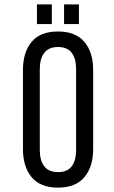

<svg xmlns="http://www.w3.org/2000/svg" viewBox="-20 -851 521 878"><path d="M217 -831H149V-741H217ZM341 -831H273V-741H341ZM245 -707C191 -707 150.8 -691.2 124.5 -659.5C98.2 -627.8 85 -585 85 -531V-169C85 -115.7 98.2 -73 124.5 -41C150.8 -9 191 7 245 7C299 7 339.3 -9 366 -41C392.7 -73 406 -115.7 406 -169V-531C406 -585 392.7 -627.8 366 -659.5C339.3 -691.2 299 -707 245 -707ZM245 -636C273.7 -636 294.7 -627.2 308 -609.5C321.3 -591.8 328 -567 328 -535V-165C328 -133 321.3 -108.2 308 -90.5C294.7 -72.8 273.7 -64 245 -64C217 -64 196.2 -72.8 182.5 -90.5C168.8 -108.2 162 -133 162 -165V-535C162 -567 168.8 -591.8 182.5 -609.5C196.2 -627.2 217 -636 245 -636Z"/></svg>

Font: Bebas Neue Regular two
Style: Regular2
Weight: 400
Designer: Ryoichi Tsunekawa & LGV (GE)
Foundry: Free Software Foundation, Inc.
Version: Version 1.003 August 13, 2016